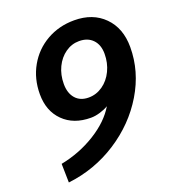

<svg xmlns="http://www.w3.org/2000/svg" viewBox="-133 -810 826 923"><g transform="rotate(-20 280.5 -348.0)"><path d="M59 -82Q156 -101 237.5 -151.5Q319 -202 358 -268Q340 -257 315 -249.5Q290 -242 268 -242Q180 -242 127.5 -294Q75 -346 75 -432Q75 -511 111 -574.5Q147 -638 210 -674Q273 -710 351 -710Q446 -710 503.5 -652Q561 -594 561 -497Q561 -373 494 -261.5Q427 -150 312.5 -76Q198 -2 61 14ZM434 -509Q434 -555 408.5 -581.5Q383 -608 339 -608Q301 -608 269 -585.5Q237 -563 218.5 -524.5Q200 -486 200 -439Q200 -392 224 -364.5Q248 -337 291 -337Q330 -337 363 -360Q396 -383 415 -422.5Q434 -462 434 -509Z"/></g></svg>

Font: Sarabun SemiBold
Style: Italic
Weight: 600
Italic angle: -10°
Designer: Suppakit Chalermlarp | Katatrad Co.,Ltd.
Foundry: Cadson Demak Co.,Ltd.
Version: Version 1.000; ttfautohint (v1.6)